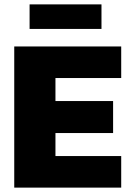

<svg xmlns="http://www.w3.org/2000/svg" viewBox="-20 -856 588 876"><path d="M115 -724V-836H443V-724ZM45 0V-644H533V-500H233V-395H496V-249H233V-144H533V0Z"/></svg>

Font: Kanit
Style: Bold
Weight: 700
Designer: Katatrad Team
Foundry: CadsonDemak
Version: Version 2.000; ttfautohint (v1.8.3)